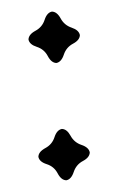

<svg xmlns="http://www.w3.org/2000/svg" viewBox="-41 -495 320 520"><g transform="rotate(-5 119.0 -235.0)"><path d="M119.6 -324.7Q106 -326.2 97.9 -345.5Q89.8 -364.7 70.6 -372.8Q51.3 -380.9 49.8 -394.5Q51.3 -408.2 70.6 -416.5Q89.8 -424.8 97.9 -443.8Q106 -462.9 119.6 -464.4Q133.3 -462.9 141.6 -443.8Q149.9 -424.8 168.9 -416.5Q188 -408.2 189.5 -394.5Q188 -380.9 168.9 -372.8Q149.9 -364.7 141.6 -345.5Q133.3 -326.2 119.6 -324.7ZM118.7 -5.9Q105 -7.3 96.9 -26.6Q88.9 -45.9 69.6 -54Q50.3 -62 48.8 -75.7Q50.3 -89.4 69.6 -97.7Q88.9 -106 96.9 -125Q105 -144 118.7 -145.5Q132.3 -144 140.6 -125Q148.9 -106 168 -97.7Q187 -89.4 188.5 -75.7Q187 -62 168 -54Q148.9 -45.9 140.6 -26.6Q132.3 -7.3 118.7 -5.9Z"/></g></svg>

Font: Almanac
Style: Regular
Weight: 400
Designer: Eden's Almanac
Version: Version 3.501;March 28, 2021;FontCreator 13.0.0.2683 64-bit